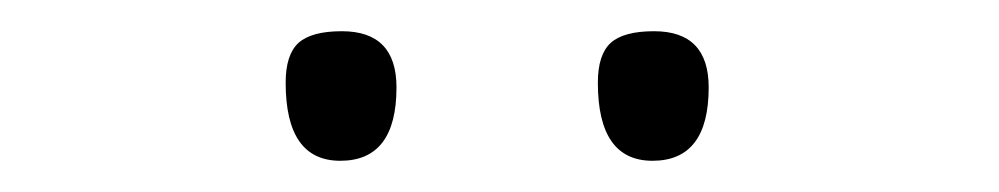

<svg xmlns="http://www.w3.org/2000/svg" viewBox="-20 -731 640 123"><path d="M398 -628Q363 -628 363 -678Q363 -696 371.2 -703.5Q379.5 -711 399 -711Q434 -711 434 -675Q434 -628 398 -628ZM198 -628Q163 -628 163 -678Q163 -696 171.2 -703.5Q179.5 -711 199 -711Q234 -711 234 -675Q234 -628 198 -628Z"/></svg>

Font: Commissioner Loud Thin
Style: Regular
Weight: 100
Designer: Kostas Bartsokas
Foundry: Kostas Bartsokas
Version: Version 1.000; ttfautohint (v1.8.3)